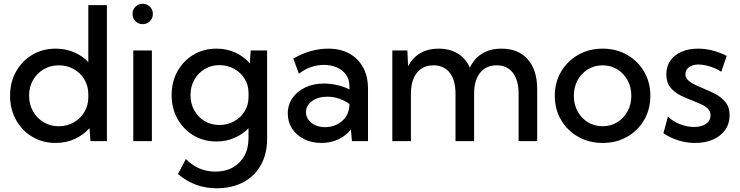

<svg xmlns="http://www.w3.org/2000/svg" viewBox="-20 -760 3985 1034"><path d="M555.7 0H467.3L461.9 -69.8Q428.7 -32.7 382.1 -11.5Q335.4 9.8 279.8 9.8Q209.5 9.8 153.8 -23.4Q98.1 -56.6 66.2 -114.3Q34.2 -171.9 34.2 -244.1Q34.2 -316.9 66.2 -374.3Q98.1 -431.6 153.8 -464.8Q209.5 -498 279.8 -498Q332.5 -498 377.7 -479Q422.9 -460 455.6 -425.8V-732.4H555.7ZM296.4 -80.1Q340.8 -80.1 376.7 -100.6Q412.6 -121.1 434.1 -156.2Q455.6 -191.4 455.6 -236.3V-252.9Q455.6 -297.9 434.1 -333Q412.6 -368.2 376.7 -388.2Q340.8 -408.2 296.4 -408.2Q251 -408.2 214.8 -386.7Q178.7 -365.2 157.7 -328.4Q136.7 -291.5 136.7 -244.6Q136.7 -197.8 157.7 -160.6Q178.7 -123.5 214.8 -101.8Q251 -80.1 296.4 -80.1Z M748 -629.9Q725.1 -629.9 709.5 -646Q693.8 -662.1 693.8 -685.1Q693.8 -708 709.5 -723.9Q725.1 -739.7 748 -739.7Q771.5 -739.7 787.4 -723.9Q803.2 -708 803.2 -685.1Q803.2 -662.1 787.4 -646Q771.5 -629.9 748 -629.9ZM797.9 0H697.8V-488.3H797.9Z M1145.5 2Q1076.7 2 1022 -30.8Q967.3 -63.5 935.8 -120.1Q904.3 -176.8 904.3 -248Q904.3 -319.8 935.8 -376.2Q967.3 -432.6 1022 -465.3Q1076.7 -498 1146 -498Q1200.7 -498 1246.8 -477.1Q1293 -456.1 1325.2 -419.4L1330.1 -488.3H1418.5V-13.2Q1418.5 68.8 1385 128.7Q1351.6 188.5 1290.5 221.2Q1229.5 253.9 1146 253.9Q1028.3 253.9 938.5 177.2L981 96.2Q1046.9 164.1 1140.1 164.1Q1194.3 164.1 1234.1 141.6Q1273.9 119.1 1296.1 78.9Q1318.4 38.6 1318.4 -16.1V-69.3Q1286.1 -36.1 1241.7 -17.1Q1197.3 2 1145.5 2ZM1162.1 -86.9Q1205.1 -86.9 1240.5 -106.4Q1275.9 -126 1297.1 -159.9Q1318.4 -193.8 1318.4 -237.3V-259.3Q1318.4 -302.7 1297.1 -336.4Q1275.9 -370.1 1240.5 -389.6Q1205.1 -409.2 1162.1 -409.2Q1117.2 -409.2 1082 -387.9Q1046.9 -366.7 1026.4 -330.3Q1005.9 -293.9 1005.9 -248Q1005.9 -202.1 1026.4 -165.5Q1046.9 -128.9 1082 -107.9Q1117.2 -86.9 1162.1 -86.9Z M1961.9 0H1875.5L1869.6 -62.5Q1842.8 -28.3 1801.8 -9.3Q1760.7 9.8 1710.9 9.8Q1658.7 9.8 1617.7 -10.7Q1576.7 -31.2 1553.2 -66.9Q1529.8 -102.5 1529.8 -147.9Q1529.8 -195.8 1555.2 -232.2Q1580.6 -268.6 1624.5 -289.3Q1668.5 -310.1 1724.6 -310.1Q1759.8 -310.1 1796.1 -301.8Q1832.5 -293.5 1861.8 -278.3V-296.4Q1861.8 -332 1843.5 -357.7Q1825.2 -383.3 1793.7 -397Q1762.2 -410.6 1724.1 -410.6Q1690.4 -410.6 1655.5 -398.9Q1620.6 -387.2 1589.8 -362.8L1559.6 -444.3Q1604 -470.7 1652.1 -484.4Q1700.2 -498 1746.6 -498Q1813 -498 1861.1 -471.7Q1909.2 -445.3 1935.5 -396.7Q1961.9 -348.1 1961.9 -282.2ZM1730.5 -75.2Q1765.1 -75.2 1794.4 -89.6Q1823.7 -104 1842 -130.6Q1860.4 -157.2 1861.8 -192.9V-199.7Q1836.9 -218.3 1805.9 -228.8Q1774.9 -239.3 1742.7 -239.3Q1693.4 -239.3 1660.6 -215.8Q1627.9 -192.4 1627.9 -155.8Q1627.9 -132.8 1641.4 -114.5Q1654.8 -96.2 1678 -85.7Q1701.2 -75.2 1730.5 -75.2Z M2873 0H2772.9V-255.4Q2772.9 -328.1 2741.9 -368.2Q2710.9 -408.2 2654.8 -408.2Q2597.7 -408.2 2565.4 -367.7Q2533.2 -327.1 2533.2 -255.4V0H2433.1V-255.4Q2433.1 -328.1 2401.9 -368.2Q2370.6 -408.2 2314.5 -408.2Q2257.3 -408.2 2225.1 -367.7Q2192.9 -327.1 2192.9 -255.4V0H2092.8V-488.3H2173.8L2177.7 -403.3Q2202.1 -449.7 2243.9 -473.9Q2285.6 -498 2342.3 -498Q2402.3 -498 2445.3 -471.7Q2488.3 -445.3 2510.3 -396Q2534.7 -446.3 2577.9 -472.2Q2621.1 -498 2680.7 -498Q2771.5 -498 2822.3 -440.4Q2873 -382.8 2873 -279.8Z M3225.6 9.8Q3152.3 9.8 3093.8 -23.4Q3035.2 -56.6 3001.5 -114Q2967.8 -171.4 2967.8 -244.1Q2967.8 -316.4 3001.5 -373.8Q3035.2 -431.2 3093.8 -464.6Q3152.3 -498 3225.6 -498Q3299.3 -498 3357.4 -464.6Q3415.5 -431.2 3449 -373.8Q3482.4 -316.4 3482.4 -244.1Q3482.4 -171.4 3449 -114Q3415.5 -56.6 3357.4 -23.4Q3299.3 9.8 3225.6 9.8ZM3225.1 -80.1Q3269.5 -80.1 3304.4 -101.8Q3339.4 -123.5 3359.6 -160.4Q3379.9 -197.3 3379.9 -244.1Q3379.9 -291 3359.6 -327.9Q3339.4 -364.7 3304.4 -386.5Q3269.5 -408.2 3225.1 -408.2Q3181.2 -408.2 3146 -386.5Q3110.8 -364.7 3090.6 -327.9Q3070.3 -291 3070.3 -244.1Q3070.3 -197.3 3090.6 -160.4Q3110.8 -123.5 3146 -101.8Q3181.2 -80.1 3225.1 -80.1Z M3552.7 -42.5 3577.1 -132.3Q3593.8 -115.7 3616.9 -103Q3640.1 -90.3 3666.3 -83.3Q3692.4 -76.2 3717.8 -76.2Q3757.8 -76.2 3782.2 -93.3Q3806.6 -110.4 3806.6 -138.7Q3806.6 -159.7 3793.2 -173.6Q3779.8 -187.5 3757.6 -197.8Q3735.4 -208 3710 -217.8Q3677.2 -230 3644.8 -246.1Q3612.3 -262.2 3590.3 -289.1Q3568.4 -315.9 3568.4 -359.9Q3568.4 -401.9 3589.8 -432.9Q3611.3 -463.9 3649.9 -481Q3688.5 -498 3738.8 -498Q3816.9 -498 3893.6 -459L3864.3 -373.5Q3848.6 -384.8 3827.1 -393.6Q3805.7 -402.3 3783.2 -407.5Q3760.7 -412.6 3741.7 -412.6Q3710 -412.6 3690.7 -398.4Q3671.4 -384.3 3671.4 -360.4Q3671.4 -345.7 3680.7 -333.7Q3689.9 -321.8 3710.2 -310.3Q3730.5 -298.8 3765.1 -284.7Q3798.3 -271.5 3831.5 -254.4Q3864.7 -237.3 3887 -210Q3909.2 -182.6 3909.2 -138.2Q3909.2 -94.2 3885.7 -60.8Q3862.3 -27.3 3820.6 -8.8Q3778.8 9.8 3723.6 9.8Q3632.3 9.8 3552.7 -42.5Z"/></svg>

Font: Kumbh Sans Medium
Style: Regular
Weight: 500
Version: Version 1.005